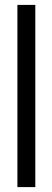

<svg xmlns="http://www.w3.org/2000/svg" viewBox="-20 -763 214 783"><path d="M51 0V-743H124V0Z"/></svg>

Font: Saira ExtraCondensed Medium
Style: Regular
Weight: 500
Width: 2
Designer: Hector Gatti with collaboration of the Omnibus-Type team
Foundry: Omnibus-Type
Version: Version 1.101